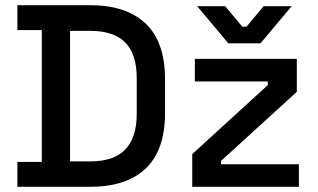

<svg xmlns="http://www.w3.org/2000/svg" viewBox="-20 -720 1224 740"><path d="M47 0V-96H141V-604H47V-700H327Q467 -700 541.5 -629Q616 -558 616 -415V-284Q616 -141 541.5 -70.5Q467 0 327 0ZM250 -98H328Q419 -98 463 -144Q507 -190 507 -281V-419Q507 -511 463 -556Q419 -601 328 -601H250ZM721 0V-126L1012 -392V-406H731V-493H1124V-366L832 -100V-87H1132V0ZM860 -553 740 -696H848L914 -617H930L996 -696H1104L984 -553Z"/></svg>

Font: Space Grotesk Medium
Style: Regular
Weight: 500
Designer: Florian Karsten
Foundry: Florian Karsten
Version: Version 2.000